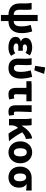

<svg xmlns="http://www.w3.org/2000/svg" viewBox="1578 -2411 1010 4206"><g transform="rotate(90 2083.0 -308.0)"><path d="M307 177V12Q236 11 188 -10Q140 -31 110.5 -64.5Q81 -98 68 -142.5Q55 -187 55 -237V-344Q55 -373 53 -414Q51 -455 44 -496H186Q192 -470 193.5 -439.5Q195 -409 195 -374Q195 -359 194.5 -339Q194 -319 194 -298.5Q194 -278 193.5 -258.5Q193 -239 193 -225Q193 -201 198.5 -179Q204 -157 217.5 -140Q231 -123 253 -113Q275 -103 307 -103V-628H441V-103Q499 -105 528.5 -143Q558 -181 558 -274Q558 -320 551 -367.5Q544 -415 526 -477L668 -508Q686 -453 696 -396.5Q706 -340 706 -281Q706 -140 639 -65Q572 10 441 12V177Z M1020 12Q972 12 929.5 2.5Q887 -7 855.5 -26Q824 -45 806 -74Q788 -103 788 -141Q788 -192 813.5 -219.5Q839 -247 884 -259V-263Q846 -275 827.5 -305.5Q809 -336 809 -366Q809 -403 826.5 -430Q844 -457 873.5 -474Q903 -491 941.5 -499.5Q980 -508 1022 -508Q1067 -508 1111.5 -494.5Q1156 -481 1193 -457L1139 -363Q1089 -396 1030 -396Q995 -396 974 -382.5Q953 -369 953 -346Q953 -302 1023 -302Q1039 -302 1057 -303Q1075 -304 1092 -306V-201Q1071 -203 1049 -204Q1027 -205 1007 -205Q968 -205 950 -193.5Q932 -182 932 -156Q932 -130 957.5 -115Q983 -100 1034 -100Q1058 -100 1087.5 -108Q1117 -116 1146 -138L1203 -45Q1155 -10 1111.5 1Q1068 12 1020 12Z M1473 12Q1417 12 1377.5 -3.5Q1338 -19 1312.5 -47Q1287 -75 1275 -114Q1263 -153 1263 -200Q1263 -235 1265 -271.5Q1267 -308 1267 -344Q1267 -373 1265 -414Q1263 -455 1256 -496H1398Q1403 -470 1405 -439.5Q1407 -409 1407 -374Q1407 -342 1404 -289.5Q1401 -237 1401 -187Q1401 -147 1421.5 -127Q1442 -107 1473 -107Q1513 -107 1534 -142Q1555 -177 1555 -253Q1555 -301 1547.5 -355Q1540 -409 1522 -477L1664 -508Q1681 -448 1691.5 -385.5Q1702 -323 1702 -260Q1702 -133 1643.5 -60.5Q1585 12 1473 12ZM1422 -573 1456 -793 1599 -769 1520 -555Z M2044 12Q2005 12 1978.5 0Q1952 -12 1935.5 -34.5Q1919 -57 1912 -88Q1905 -119 1905 -158V-381H1759V-490L1833 -496H2199V-381H2049Q2046 -316 2045 -256.5Q2044 -197 2044 -152Q2044 -126 2054.5 -116.5Q2065 -107 2082 -107Q2096 -107 2108.5 -108.5Q2121 -110 2138 -115L2157 -5Q2133 2 2104.5 7Q2076 12 2044 12Z M2427 12Q2386 12 2358.5 0Q2331 -12 2315 -33.5Q2299 -55 2292.5 -86Q2286 -117 2286 -155V-496H2434Q2433 -452 2431 -404.5Q2429 -357 2427.5 -310.5Q2426 -264 2425 -222Q2424 -180 2424 -149Q2424 -125 2434.5 -116Q2445 -107 2465 -107Q2471 -107 2480 -108.5Q2489 -110 2497 -113L2514 -4Q2498 3 2478.5 7.5Q2459 12 2427 12Z M2908 11Q2850 -62 2782 -198Q2780 -195 2775 -190Q2748 -161 2736.5 -123.5Q2725 -86 2725 -29V0H2587V-344Q2587 -373 2585 -415Q2583 -457 2575 -496H2721Q2726 -472 2728 -440.5Q2730 -409 2730 -374V-281H2734Q2762 -324 2792.5 -362.5Q2823 -401 2857.5 -431.5Q2892 -462 2930.5 -482Q2969 -502 3013 -508L3025 -371Q2987 -362 2953 -343.5Q2919 -325 2878 -290Q2896 -254 2920 -214Q2944 -174 2969.5 -136Q2995 -98 3022 -62.5Q3049 -27 3073 0Z M3316 12Q3269 12 3225.5 -5.5Q3182 -23 3149 -56Q3116 -89 3096 -137.5Q3076 -186 3076 -248Q3076 -310 3096 -358.5Q3116 -407 3149 -440Q3182 -473 3225.5 -490.5Q3269 -508 3316 -508Q3364 -508 3407.5 -490.5Q3451 -473 3484 -440Q3517 -407 3537 -358.5Q3557 -310 3557 -248Q3557 -186 3537 -137.5Q3517 -89 3484 -56Q3451 -23 3407.5 -5.5Q3364 12 3316 12ZM3316 -107Q3363 -107 3384.5 -145Q3406 -183 3406 -248Q3406 -313 3384.5 -351Q3363 -389 3316 -389Q3270 -389 3248.5 -351Q3227 -313 3227 -248Q3227 -183 3248.5 -145Q3270 -107 3316 -107Z M3864 12Q3816 12 3773 -4.5Q3730 -21 3698 -53.5Q3666 -86 3647.5 -133Q3629 -180 3629 -242Q3629 -306 3649.5 -354Q3670 -402 3703.5 -433.5Q3737 -465 3780.5 -480.5Q3824 -496 3871 -496H4154V-375Q4134 -377 4116.5 -379Q4099 -381 4082.5 -382.5Q4066 -384 4049.5 -385Q4033 -386 4014 -386V-382Q4051 -361 4071 -318.5Q4091 -276 4091 -219Q4091 -165 4074 -122.5Q4057 -80 4027 -50Q3997 -20 3955.5 -4Q3914 12 3864 12ZM3866 -107Q3906 -107 3928.5 -140Q3951 -173 3951 -234Q3951 -263 3945.5 -289Q3940 -315 3929 -334.5Q3918 -354 3902.5 -365.5Q3887 -377 3866 -377Q3826 -377 3803 -345.5Q3780 -314 3780 -242Q3780 -177 3803 -142Q3826 -107 3866 -107Z"/></g></svg>

Font: hySource Sans Pro
Style: Bold
Weight: 700
Designer: Paul D. Hunt
Foundry: Adobe Systems Incorporated
Version: Version 2.021;PS 2.000;hotconv 1.0.86;makeotf.lib2.5.63406